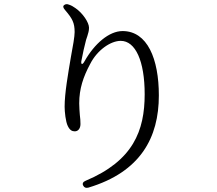

<svg xmlns="http://www.w3.org/2000/svg" viewBox="-20 -828 1040 921"><path d="M287 -803C281 -798 283 -790 292 -780C327 -739 338 -719 338 -674C338 -653 330 -607 320 -554C307 -476 290 -382 290 -316C290 -292 295 -244 305 -224C315 -203 326 -198 339 -198C354 -198 366 -211 366 -233C366 -248 365 -262 363 -276C362 -293 360 -311 360 -332C360 -402 379 -459 413 -522C446 -587 510 -632 559 -632C630 -632 674 -535 674 -376C674 -201 619 -57 391 39C378 44 374 53 379 62C384 72 392 75 404 72C654 -3 742 -168 742 -370C742 -546 687 -679 568 -679C503 -679 433 -618 386 -535C376 -516 368 -517 370 -534C378 -574 384 -604 393 -637L399 -655C403 -669 407 -679 407 -695C407 -720 377 -765 342 -789C331 -797 322 -802 310 -806C300 -810 293 -808 287 -803Z"/></svg>

Font: 寒蝉锦书宋
Style: Regular
Weight: 400
Designer: 寒蝉锦书宋{Warren} 思源宋体{Ryoko NISHIZUKA 西塚涼子 (kana & ideographs); Frank Grießhammer (Latin, Greek & Cyrillic); Wenlong ZHANG 
Foundry: Adobe & ChillType
Version: Version 2.000;Glyphs 3.1.1 (3135)